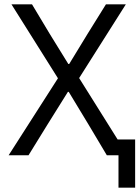

<svg xmlns="http://www.w3.org/2000/svg" viewBox="-20 -718 645 888"><path d="M528 0H474L390 -141L298 -293H294L199 -141L112 0H20L248 -356L33 -698H128L209 -563L296 -422H300L386 -563L470 -698H562L346 -357L524 -73H605V150H528Z"/></svg>

Font: iA Writer Duo V
Style: Regular
Weight: 400
Designer: Mike Abbink, Paul van der Laan, Pieter van Rosmalen, Oliver Reichenstein
Foundry: Information Architects Inc.
Version: Version 2.000